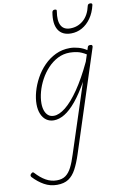

<svg xmlns="http://www.w3.org/2000/svg" viewBox="-228 -911 981 1504"><g transform="rotate(-10 262.0 -158.5)"><path d="M100 519Q45 519 -1.5 493Q-48 467 -88 424Q-93 418 -93 411Q-93 404 -85 397Q-77 389 -71.5 389.5Q-66 390 -62 395Q-23 438 17.5 461Q58 484 104 484Q147 484 174.5 464Q202 444 222 404.5Q242 365 260 307L439 -241Q389 -152 341.5 -94.5Q294 -37 249.5 -10Q205 17 163 17Q129 17 103.5 -1Q78 -19 64 -52.5Q50 -86 50 -131Q50 -177 64.5 -229.5Q79 -282 107 -333.5Q135 -385 176 -427Q217 -469 269 -494Q321 -519 383 -519Q415 -519 451 -509Q487 -499 516 -479L523 -500Q525 -508 530 -511.5Q535 -515 545 -515Q557 -515 560 -508.5Q563 -502 560 -494L299 310Q277 378 252 425Q227 472 191.5 495.5Q156 519 100 519ZM169 -18Q211 -18 262.5 -59Q314 -100 371.5 -183.5Q429 -267 488 -392L506 -447Q467 -471 435.5 -477.5Q404 -484 376 -484Q324 -484 280 -461.5Q236 -439 200.5 -401Q165 -363 140 -316.5Q115 -270 102 -222Q89 -174 89 -131Q89 -98 98 -72.5Q107 -47 124.5 -32.5Q142 -18 169 -18ZM414 -630Q343 -630 312.5 -679.5Q282 -729 298 -820Q300 -828 305 -832Q310 -836 319 -836Q329 -836 332 -832Q335 -828 333 -820Q321 -747 341.5 -708.5Q362 -670 414 -670Q474 -670 518.5 -708.5Q563 -747 579 -820Q581 -828 586 -832Q591 -836 601 -836Q610 -836 614 -832Q618 -828 616 -820Q602 -760 572 -717.5Q542 -675 501.5 -652.5Q461 -630 414 -630Z"/></g></svg>

Font: Playwrite US Trad Thin
Style: Regular
Weight: 250
Designer: Veronika Burian, José Scaglione
Foundry: TypeTogether
Version: Version 1.003